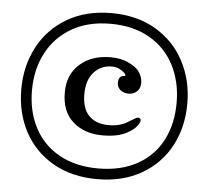

<svg xmlns="http://www.w3.org/2000/svg" viewBox="-52 -776 914 841"><g transform="rotate(5 405.0 -355.0)"><path d="M40 -354Q40 -456 84 -539.5Q128 -623 210.5 -671.5Q293 -720 405 -720Q517 -720 599.5 -671.5Q682 -623 726 -539.5Q770 -456 770 -354Q770 -250 726 -167.5Q682 -85 599.5 -37.5Q517 10 405 10Q293 10 210.5 -37.5Q128 -85 84 -167.5Q40 -250 40 -354ZM405 -37Q505 -37 577 -77Q649 -117 686 -188.5Q723 -260 723 -353Q723 -445 686 -517.5Q649 -590 577 -631.5Q505 -673 405 -673Q306 -673 234.5 -631.5Q163 -590 125 -517.5Q87 -445 87 -353Q87 -261 124.5 -189Q162 -117 234 -77Q306 -37 405 -37ZM418 -527Q462 -527 495 -512Q528 -497 543 -478Q561 -454 561 -426Q561 -403 546.5 -389Q532 -375 510 -375Q488 -375 473.5 -387Q459 -399 459 -419Q459 -434 465 -442Q471 -450 482 -450Q489 -450 489 -454Q489 -458 482 -465Q474 -473 459.5 -480Q445 -487 427 -487Q379 -487 348 -452.5Q317 -418 317 -356Q317 -293 348 -261.5Q379 -230 435 -230Q487 -230 522 -254L539 -264Q554 -274 561 -274Q566 -274 569.5 -270.5Q573 -267 573 -262Q573 -258 570 -253Q558 -225 517 -204Q477 -183 413 -183Q332 -183 281.5 -227.5Q231 -272 231 -356Q231 -435 283 -481Q335 -527 418 -527Z"/></g></svg>

Font: Raigarh Medium
Style: Regular
Weight: 500
Designer: jaikishan Patel
Foundry: MagicType
Version: Version 1.000